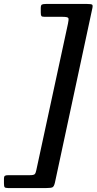

<svg xmlns="http://www.w3.org/2000/svg" viewBox="-80 -800 488 970"><path d="M154 150H-39Q-53.5 150 -56.8 145.5Q-60 141 -60 126V104Q-60 91 -55 88Q-50 85 -37.5 85H71Q90 85 95.2 80Q100.5 75 103.5 59.5L263.5 -681Q268 -701.5 265.5 -708.2Q263 -715 235.5 -715H145.5Q132 -715 129 -719.2Q126 -723.5 126 -737V-759.5Q126 -774.5 132.2 -777.2Q138.5 -780 152.5 -780H360Q381.5 -780 385.8 -776.2Q390 -772.5 386 -755.5L197.5 122.5Q193 142 185.5 146Q178 150 154 150Z"/></svg>

Font: Besley* Condensed Medium
Style: Italic
Weight: 500
Width: 3
Italic angle: -13°
Designer: Owen Earl
Foundry: indestructible type*
Version: Version 3.000; ttfautohint (v1.8.3)